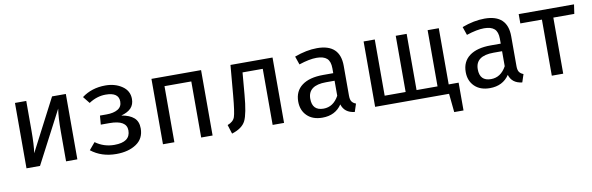

<svg xmlns="http://www.w3.org/2000/svg" viewBox="-48 -956 4697 1524"><g transform="rotate(-10 2300.5 -194.5)"><path d="M505 -527V0H414V-238Q414 -357 425 -423L204 0H95V-527H186V-289Q186 -172 176 -107L394 -527Z M825 -539Q903 -539 959 -501Q1015 -463 1015 -397Q1015 -353 989.5 -325Q964 -297 909 -282Q975 -271 1009 -241Q1043 -211 1043 -155Q1043 -73 979.5 -30.5Q916 12 818 12Q699 12 615 -54L663 -111Q730 -62 815 -62Q944 -62 944 -156Q944 -239 806 -239H736L742 -311H796Q852 -311 886 -331Q920 -351 920 -393Q920 -467 815 -467Q744 -467 679 -424L635 -479Q715 -539 825 -539Z M1503 0V-452H1287V0H1195V-527H1595V0Z M1832 -527H2171V0H2079V-452H1916L1901 -276Q1888 -122 1861 -68Q1834 -14 1750 12L1727 -61Q1774 -78 1786.5 -114Q1799 -150 1811 -286Z M2716 -123Q2716 -91 2727 -75.5Q2738 -60 2760 -52L2739 12Q2657 3 2636 -67Q2583 12 2479 12Q2401 12 2356 -32Q2311 -76 2311 -147Q2311 -231 2371.5 -276Q2432 -321 2543 -321H2624V-360Q2624 -416 2597 -440Q2570 -464 2514 -464Q2456 -464 2372 -436L2349 -503Q2446 -539 2531 -539Q2716 -539 2716 -364ZM2500 -57Q2579 -57 2624 -139V-260H2555Q2409 -260 2409 -152Q2409 -57 2500 -57Z M3511 -74H3591V150H3516L3501 0H2905V-527H2995V-74H3164V-527H3252V-74H3421V-527H3511Z M4066 -123Q4066 -91 4077 -75.5Q4088 -60 4110 -52L4089 12Q4007 3 3986 -67Q3933 12 3829 12Q3751 12 3706 -32Q3661 -76 3661 -147Q3661 -231 3721.5 -276Q3782 -321 3893 -321H3974V-360Q3974 -416 3947 -440Q3920 -464 3864 -464Q3806 -464 3722 -436L3699 -503Q3796 -539 3881 -539Q4066 -539 4066 -364ZM3850 -57Q3929 -57 3974 -139V-260H3905Q3759 -260 3759 -152Q3759 -57 3850 -57Z M4601 -527 4590 -452H4421V0H4329V-452H4155V-527Z"/></g></svg>

Font: Fira Sans
Style: Regular
Weight: 400
Designer: Carrois Corporate & Edenspiekermann AG
Foundry: Carrois Corporate GbR & Edenspiekermann AG
Version: Version 4.106;PS 004.106;hotconv 1.0.70;makeotf.lib2.5.58329